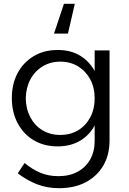

<svg xmlns="http://www.w3.org/2000/svg" viewBox="-20 -790 676 1006"><path d="M554 -55Q554 22 521 78Q488 134 429 165Q370 196 289 196Q227 196 174 175.5Q121 155 73 118L109 64Q148 97 191 115Q234 133 286 133Q344 133 386.5 110Q429 87 452.5 45.5Q476 4 476 -53V-526H554ZM280 -528Q350 -529 401 -497.5Q452 -466 480.5 -409.5Q509 -353 508 -276Q509 -199 481 -142Q453 -85 402 -54Q351 -23 282 -23Q211 -23 157 -55Q103 -87 72.5 -144.5Q42 -202 42 -276Q42 -350 72 -406.5Q102 -463 156 -495.5Q210 -528 280 -528ZM296 -467Q244 -467 203 -442Q162 -417 139 -373.5Q116 -330 115 -274Q116 -219 139 -175.5Q162 -132 202.5 -107.5Q243 -83 296 -83Q349 -83 389.5 -107.5Q430 -132 453 -175.5Q476 -219 476 -274Q476 -331 453 -374Q430 -417 389.5 -442Q349 -467 296 -467ZM336 -614H263L315 -770H372Z"/></svg>

Font: Alexandria Light
Style: Regular
Weight: 300
Designer: Mohamed Gaber
Foundry: Kief Type Foundry
Version: Version 5.100